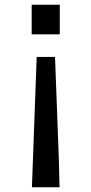

<svg xmlns="http://www.w3.org/2000/svg" viewBox="-20 -577 383 806"><path d="M231 -557H113V-433H231ZM134 -338 114 209H230L227 91L211 -338Z"/></svg>

Font: Alpha Sans Medium
Style: Regular
Weight: 500
Designer: [Spoqa Han Sans Neo] Dong-huui Kim  Younghwa Kang  Yujin Lee  [Noto Sans] Ryoko NISHIZUKA  (kana & ideographs); Paul D. 
Foundry: Spoqa (http://www.spoqa-han-sans.com)
Version: Version 1.100;hotconv 1.0.109;makeotfexe 2.5.65596